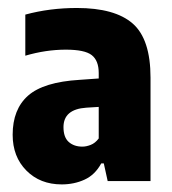

<svg xmlns="http://www.w3.org/2000/svg" viewBox="-20 -770 441 493"><path d="M138.5 -296.5Q83 -296.5 47.8 -332Q12.5 -367.5 12.5 -424Q12.5 -489.5 52.2 -524.5Q92 -559.5 184.5 -565L233.5 -568.5V-582.5Q233.5 -614.5 215.5 -628.5Q197.5 -642.5 149 -642.5Q98 -642.5 45 -627V-732.5Q107.5 -749.5 177.5 -749.5Q275 -749.5 320.8 -709.5Q366.5 -669.5 366.5 -570.5V-305H256.5L246.5 -350.5H240Q224 -321 197.2 -308.8Q170.5 -296.5 138.5 -296.5ZM143 -443.5Q143 -417.5 156.5 -405.5Q170 -393.5 191.5 -393.5Q201.5 -393.5 213 -398Q224.5 -402.5 233.5 -414.5V-495.5L201.5 -493.5Q143 -489.5 143 -443.5Z"/></svg>

Font: Encode Sans Cnd
Style: Bold
Weight: 700
Width: 3
Designer: Multiple Designers
Foundry: Impallari Type
Version: Version 3.002; ttfautohint (v1.8.3) -l 8 -r 50 -G 200 -x 14 